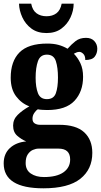

<svg xmlns="http://www.w3.org/2000/svg" viewBox="-27 -785 547 1040"><path d="M208 235Q-7 235 -7 100Q-7 48 26.5 17Q60 -14 115 -19Q89 -30 66.5 -49.5Q44 -69 44 -105Q44 -138 68.5 -162.5Q93 -187 132 -209Q89 -225 60 -263.5Q31 -302 31 -364Q31 -453 78.5 -501Q126 -549 229 -549Q263 -549 289 -542Q315 -535 339 -521Q360 -545 382.5 -562.5Q405 -580 439 -580Q468 -580 484 -562.5Q500 -545 500 -521Q500 -496 486 -478Q472 -460 435 -460Q435 -483 424 -493.5Q413 -504 403 -504Q394 -504 386.5 -500.5Q379 -497 373 -494Q394 -473 408.5 -442.5Q423 -412 423 -369Q423 -289 376.5 -239Q330 -189 229 -189Q219 -189 202.5 -190Q186 -191 178 -193Q168 -187 158.5 -173Q149 -159 149 -142Q149 -124 161 -116.5Q173 -109 190 -109H294Q385 -109 429 -68.5Q473 -28 473 43Q473 132 408 183.5Q343 235 208 235ZM227 -248Q264 -248 275.5 -280Q287 -312 287 -365Q287 -419 275.5 -454Q264 -489 227 -489Q191 -489 178.5 -453.5Q166 -418 166 -364Q166 -313 178.5 -280.5Q191 -248 227 -248ZM211 174Q280 174 316.5 148.5Q353 123 353 79Q353 20 290 20H182Q167 20 151 27Q135 34 123.5 51Q112 68 112 98Q112 136 140 155Q168 174 211 174ZM225 -606Q176 -606 143.5 -630Q111 -654 94 -691Q77 -728 76 -765H142Q149 -729 171 -713Q193 -697 225 -697Q257 -697 278.5 -713Q300 -729 307 -765H372Q372 -728 355 -691Q338 -654 305.5 -630Q273 -606 225 -606Z"/></svg>

Font: Noto Serif Bengali Condensed ExtraBold
Style: Regular
Weight: 800
Width: 3
Designer: Juan Bruce, Universal Thirst, Indian Type Foundry and the Monotype Design Team.
Foundry: Monotype Imaging Inc.
Version: Version 2.003; ttfautohint (v1.8.4.7-5d5b)